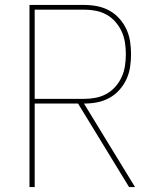

<svg xmlns="http://www.w3.org/2000/svg" viewBox="-20 -755 640 775"><path d="M525 0H501L295 -337H120V0H99V-735H321Q347 -735 372.5 -730Q398 -725 421 -712.5Q444 -700 461.5 -680.5Q479 -661 490 -637.5Q501 -614 505 -588Q509 -562 509 -536Q509 -510 505 -484Q501 -458 490 -434.5Q479 -411 461.5 -391.5Q444 -372 421 -359.5Q398 -347 372.5 -342Q347 -337 321 -337H319ZM120 -356H321Q344 -356 367 -360.5Q390 -365 410.5 -376.5Q431 -388 446.5 -406Q462 -424 471.5 -445Q481 -466 484.5 -489.5Q488 -513 488 -536Q488 -559 484.5 -582.5Q481 -606 471.5 -627Q462 -648 446.5 -666Q431 -684 410.5 -695.5Q390 -707 367 -711.5Q344 -716 321 -716H120Z"/></svg>

Font: Iosevka Thin Extended
Style: Regular
Weight: 100
Width: 7
Monospace: yes
Designer: Belleve Invis
Foundry: Belleve Invis
Version: Version 32.5.0; ttfautohint (v1.8.4)